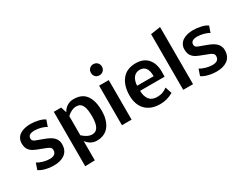

<svg xmlns="http://www.w3.org/2000/svg" viewBox="-100 -1533 3103 2432"><g transform="rotate(-30 1451.5 -317.5)"><path d="M254.9 -86.4Q352.1 -86.4 352.1 -162.1Q352.5 -189.5 329.1 -206.1Q308.6 -220.7 282.2 -229.5L168.5 -273.4Q76.2 -307.6 53.7 -372.1Q44.4 -398.4 44.4 -436Q44.4 -473.6 61.8 -505.1Q79.1 -536.6 109.4 -555.7Q169.4 -593.3 260.7 -593.3Q318.8 -593.3 377.4 -579.3Q436 -565.4 467.3 -541.5L435.1 -449.7Q408.7 -469.2 359.6 -482.7Q310.5 -496.1 266.1 -496.1Q170.9 -496.1 170.9 -432.6Q170.9 -408.2 188.5 -395.5Q209.5 -380.4 230 -375.5L323.7 -340.8Q416 -307.6 450.7 -265.6Q484.4 -225.6 484.4 -174.3Q484.4 -123 467.3 -87.9Q450.2 -52.7 419.9 -31.2Q359.9 11.7 261.7 11.7Q199.7 11.7 140.6 -3.4Q81.5 -18.6 47.4 -43.9L79.6 -137.2Q106 -116.7 158.2 -101.6Q210.4 -86.4 254.9 -86.4Z M989.3 -281.7Q989.3 -381.8 971.7 -426.8Q953.1 -472.7 922.9 -487.3Q905.3 -496.1 872.8 -496.1Q840.3 -496.1 803.5 -478Q766.6 -460 740.2 -432.6V-153.3Q811.5 -86.4 878.9 -86.4Q989.3 -86.4 989.3 -281.7ZM891.6 11.7Q800.3 11.7 740.2 -68.4V213.4L597.7 217.8V-578.6H705.6L731.9 -494.1Q754.4 -539.6 796.4 -566.4Q838.4 -593.3 892.8 -593.3Q947.3 -593.3 986.8 -578.6Q1026.4 -564 1053.2 -537.4Q1080.1 -510.7 1097.9 -471.9Q1115.7 -433.1 1123.5 -387.2Q1131.3 -341.3 1131.3 -282Q1131.3 -222.7 1116.7 -169.4Q1102.1 -116.2 1073.5 -75.2Q1044.9 -34.2 998.3 -11.2Q951.7 11.7 891.6 11.7Z M1260.3 0V-578.6H1401.4V0ZM1412.1 -770.5Q1412.1 -735.8 1389.2 -712.6Q1366.2 -689.5 1331.1 -689.5Q1295.9 -689.5 1273.7 -712.2Q1251.5 -734.9 1251.5 -770Q1251.5 -805.2 1274.2 -828.4Q1296.9 -851.6 1331.5 -851.6Q1366.2 -851.6 1389.2 -828.4Q1412.1 -805.2 1412.1 -770.5Z M1828.1 -86.4Q1875 -86.4 1909.2 -99.1Q1943.4 -111.8 1976.6 -137.2L2008.8 -41Q1920.4 11.7 1816.9 11.7Q1681.6 11.7 1606.4 -64.9Q1531.2 -141.6 1531.2 -277.3Q1531.2 -417.5 1597.7 -503.9Q1666.5 -593.3 1801.3 -593.3Q1915.5 -593.3 1976.1 -523.9Q2036.6 -454.6 2036.6 -334.5Q2036.6 -297.4 2035.2 -262.2H1677.2Q1678.2 -178.7 1715.6 -132.6Q1752.9 -86.4 1828.1 -86.4ZM1918 -343.8Q1918 -494.1 1804.7 -496.1Q1742.7 -494.1 1711.2 -450.4Q1679.7 -406.7 1676.8 -336.9H1918Z M2300.3 0H2156.7V-814.5L2300.3 -835.9Z M2635.3 -86.4Q2732.4 -86.4 2732.4 -162.1Q2732.9 -189.5 2709.5 -206.1Q2689 -220.7 2662.6 -229.5L2548.8 -273.4Q2456.5 -307.6 2434.1 -372.1Q2424.8 -398.4 2424.8 -436Q2424.8 -473.6 2442.1 -505.1Q2459.5 -536.6 2489.7 -555.7Q2549.8 -593.3 2641.1 -593.3Q2699.2 -593.3 2757.8 -579.3Q2816.4 -565.4 2847.7 -541.5L2815.4 -449.7Q2789.1 -469.2 2740 -482.7Q2690.9 -496.1 2646.5 -496.1Q2551.3 -496.1 2551.3 -432.6Q2551.3 -408.2 2568.8 -395.5Q2589.8 -380.4 2610.4 -375.5L2704.1 -340.8Q2796.4 -307.6 2831.1 -265.6Q2864.7 -225.6 2864.7 -174.3Q2864.7 -123 2847.7 -87.9Q2830.6 -52.7 2800.3 -31.2Q2740.2 11.7 2642.1 11.7Q2580.1 11.7 2521 -3.4Q2461.9 -18.6 2427.7 -43.9L2460 -137.2Q2486.3 -116.7 2538.6 -101.6Q2590.8 -86.4 2635.3 -86.4Z"/></g></svg>

Font: Dhyana
Style: Bold
Weight: 700
Foundry: Vernon Adams
Version: Version 1.002; ttfautohint (v0.8.51-6076)